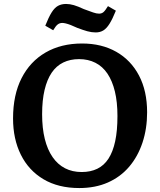

<svg xmlns="http://www.w3.org/2000/svg" viewBox="-20 -937 810 971"><path d="M381 14Q275 14 200 -30.5Q125 -75 85.5 -154.5Q46 -234 46 -338Q46 -457 89 -541.5Q132 -626 210.5 -671.5Q289 -717 395 -717Q494 -717 568 -675Q642 -633 683 -555Q724 -477 724 -369Q724 -286 700.5 -215.5Q677 -145 633 -93.5Q589 -42 525.5 -14Q462 14 381 14ZM393 -67Q438 -67 472 -83.5Q506 -100 528.5 -134.5Q551 -169 562.5 -222.5Q574 -276 574 -350Q574 -421 561 -474.5Q548 -528 523.5 -564.5Q499 -601 462.5 -619.5Q426 -638 380 -638Q335 -638 300 -621Q265 -604 241.5 -569.5Q218 -535 205.5 -482.5Q193 -430 193 -359Q193 -289 206.5 -234.5Q220 -180 246 -142.5Q272 -105 309 -86Q346 -67 393 -67ZM464 -773Q443 -773 421.5 -779Q400 -785 371 -796Q352 -805 337.5 -810.5Q323 -816 312.5 -818.5Q302 -821 295 -821Q282 -821 272 -813.5Q262 -806 249 -784L209 -807Q226 -850 241 -874Q256 -898 273.5 -907.5Q291 -917 314 -917Q333 -917 353.5 -911Q374 -905 404 -891Q434 -880 451 -874Q468 -868 481 -868Q494 -868 503 -875.5Q512 -883 526 -906L566 -883Q549 -841 534 -817Q519 -793 502.5 -783Q486 -773 464 -773Z"/></svg>

Font: Literata 18pt SemiBold
Style: Regular
Weight: 600
Designer: Latin by Veronika Burian and Jose Scaglione. Greek by Irene Vlachou. Cyrillic by Vera Evstafieva.
Foundry: TypeTogether
Version: Version 3.103;gftools[0.9.29]